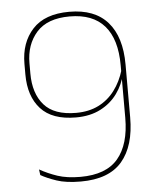

<svg xmlns="http://www.w3.org/2000/svg" viewBox="-49 -691 609 741"><g transform="rotate(-5 255.0 -320.0)"><path d="M246.5 -647.5Q345 -647.5 395.2 -590.2Q445.5 -533 445.5 -425.5V-221Q445.5 -110.5 394.5 -50.8Q343.5 9 234.5 9Q177.5 9 140.8 -3.5Q104 -16 80.5 -29.5L77.5 -51.5Q109.5 -33.5 146.2 -21.2Q183 -9 234.5 -9Q334.5 -9 380.5 -63.8Q426.5 -118.5 426.5 -221V-424.5Q426.5 -525.5 381.2 -577.5Q336 -629.5 246.5 -629.5Q160 -629.5 118.2 -582.5Q76.5 -535.5 76.5 -463V-423Q76.5 -346 115.5 -301.2Q154.5 -256.5 239.5 -256.5Q289 -256.5 326.5 -275.2Q364 -294 389.5 -328Q415 -362 428 -406.5L438.5 -393H432.5Q423.5 -350.5 398.2 -315.5Q373 -280.5 332.8 -259.8Q292.5 -239 237.5 -239Q145.5 -239 101.2 -287.8Q57 -336.5 57 -421V-462.5Q57 -544.5 104.2 -596Q151.5 -647.5 246.5 -647.5Z"/></g></svg>

Font: Anek Devanagari Medium Thin
Style: Regular
Weight: 250
Version: Version 1.003